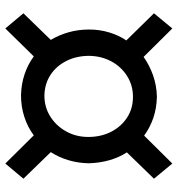

<svg xmlns="http://www.w3.org/2000/svg" viewBox="7 -603 668 722"><g transform="rotate(90 341.0 -242.0)"><path d="M87 72 192 -35Q222 -13 259 -0.5Q296 12 338 13Q381 13 419.5 0.5Q458 -12 489 -35L595 72L652 4L552 -99Q571 -128 582 -164Q593 -200 594 -241Q593 -282 582.5 -319Q572 -356 553 -385L652 -487L595 -556L490 -450Q460 -472 423.5 -484.5Q387 -497 344 -498Q301 -497 263 -483.5Q225 -470 194 -448L87 -556L30 -487L132 -383Q113 -355 102 -319Q91 -283 91 -243Q91 -202 101.5 -165.5Q112 -129 130 -99L30 4ZM495 -240Q495 -194 474 -156.5Q453 -119 418 -97Q383 -75 339 -75Q295 -76 261.5 -98Q228 -120 209 -158Q190 -196 190 -244Q191 -290 211 -327Q231 -364 266 -386Q301 -408 344 -408Q388 -408 422 -386Q456 -364 475.5 -326Q495 -288 495 -240Z"/></g></svg>

Font: Catamaran Thin Medium
Style: Regular
Weight: 500
Version: Version 2.000